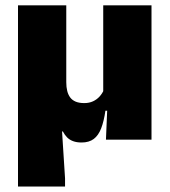

<svg xmlns="http://www.w3.org/2000/svg" viewBox="-20 -512 622 704"><path d="M358.5 -492.5H535.5V0H368.5L374 -131L358.5 -144.5ZM223 -492.5V-210.5Q223 -192.5 226.5 -178.5Q230 -164.5 237.5 -154.5Q245 -144.5 257.8 -139.2Q270.5 -134 289 -134Q307 -134 321 -140.5Q335 -147 345 -158Q355 -169 360.5 -182L393.5 -106H366.5Q361 -67.5 351 -41.5Q341 -15.5 323.8 -2.5Q306.5 10.5 279 10.5Q261 10.5 247.8 5.5Q234.5 0.5 225.8 -8.5Q217 -17.5 210.5 -30H207.5L218.5 142V172H46V-492.5Z"/></svg>

Font: Anek Kannada Medium ExtraBold
Style: Regular
Weight: 800
Version: Version 1.003